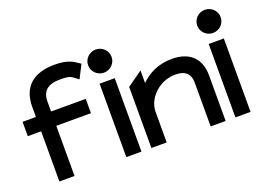

<svg xmlns="http://www.w3.org/2000/svg" viewBox="-96 -876 1513 1108"><g transform="rotate(-20 660.5 -322.0)"><path d="M21 -308H103V0H196V-308H409V-396H196V-456C196 -520 230 -552 308 -552C372 -552 374 -543 404 -521L414 -514L455 -595L448 -600C415 -623 384 -643 308 -643C171 -643 105 -577 103 -462V-396H21Z M488 -573C488 -533 521 -502 560 -502C599 -502 632 -533 632 -573C632 -613 599 -644 560 -644C521 -644 488 -613 488 -573ZM514 0H607V-451H514Z M668 0H762V-186C762 -237 788 -277 820 -305C849 -330 889 -351 944 -351C1004 -351 1032 -320 1032 -271V0H1124V-281C1124 -376 1070 -443 954 -443C868 -443 807 -409 762 -365V-442L668 -375Z M1158 -573C1158 -533 1191 -502 1230 -502C1269 -502 1302 -533 1302 -573C1302 -613 1269 -644 1230 -644C1191 -644 1158 -613 1158 -573ZM1184 0H1277V-451H1184Z"/></g></svg>

Font: Charger Pro
Style: ExBdSuExt
Weight: 400
Designer: Jasper
Foundry: Cannot Into Space Fonts
Version: Version 1.09